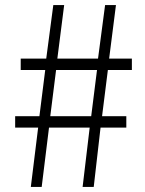

<svg xmlns="http://www.w3.org/2000/svg" viewBox="-20 -740 575 760"><path d="M102 0H145L174 -235H335L307 0H351L378 -235H480V-280H384L407 -463H502V-508H412L439 -720H396L368 -508H207L234 -720H191L163 -508H62V-463H159L136 -280H40V-235H131ZM179 -280 202 -463H364L341 -280Z"/></svg>

Font: Noto Sans KR Light
Style: Regular
Weight: 300
Designer: Ryoko NISHIZUKA 西塚涼子 (kana, bopomofo & ideographs); Paul D. Hunt (Latin, Greek & Cyrillic); Sandoll Communications 산돌커뮤니
Foundry: Adobe
Version: Version 2.004;hotconv 1.0.118;makeotfexe 2.5.65603